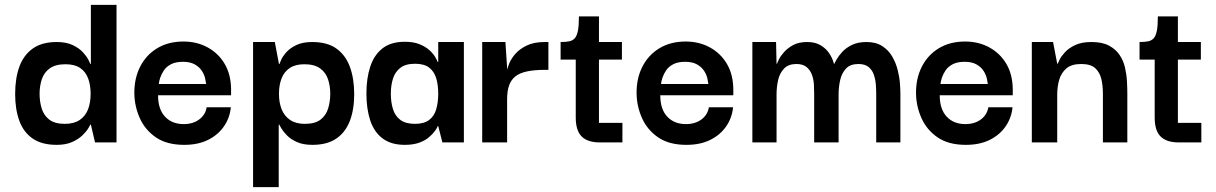

<svg xmlns="http://www.w3.org/2000/svg" viewBox="-20 -583 4978 786"><path d="M212 10Q151 10 113.5 -16Q76 -42 59 -89Q42 -136 42 -198Q42 -263 59.5 -310.5Q77 -358 114.5 -384.5Q152 -411 212 -411Q251 -411 277.5 -398.5Q304 -386 319.5 -369Q335 -352 342 -338Q349 -324 350 -321H352V-563H457V0H369L352 -73H350Q349 -71 341.5 -58Q334 -45 317.5 -29Q301 -13 275 -1.5Q249 10 212 10ZM245 -76Q283 -76 306.5 -92Q330 -108 340.5 -135.5Q351 -163 351 -199Q351 -234 341 -261.5Q331 -289 308.5 -304.5Q286 -320 248 -320Q207 -320 183.5 -303Q160 -286 151 -258Q142 -230 142 -199Q142 -168 150.5 -139.5Q159 -111 181.5 -93.5Q204 -76 245 -76Z M734 10Q663 10 618.5 -20.5Q574 -51 552.5 -99Q531 -147 530 -199Q529 -261 553.5 -309.5Q578 -358 623.5 -385.5Q669 -413 731 -413Q786 -413 830 -389Q874 -365 899.5 -322Q925 -279 926 -219Q926 -217 926 -207.5Q926 -198 926 -193H627Q627 -136 655.5 -105.5Q684 -75 732 -75Q770 -75 795.5 -94Q821 -113 826 -144H925Q921 -101 897 -66Q873 -31 832 -10.5Q791 10 734 10ZM630 -239H824Q823 -246 820 -261Q817 -276 807 -292Q797 -308 778 -319Q759 -330 729 -330Q699 -330 680 -320Q661 -310 651 -295Q641 -280 636 -265Q631 -250 630 -239Z M1259 10Q1221 10 1195.5 -1.5Q1170 -13 1154.5 -29Q1139 -45 1131.5 -58Q1124 -71 1123 -73H1121V183H1016V-411H1105L1122 -321H1124Q1125 -324 1131 -338Q1137 -352 1152 -369Q1167 -386 1193 -398.5Q1219 -411 1258 -411Q1320 -411 1357.5 -384Q1395 -357 1412.5 -309Q1430 -261 1430 -198Q1430 -134 1412 -87.5Q1394 -41 1356.5 -15.5Q1319 10 1259 10ZM1228 -76Q1270 -76 1292.5 -93.5Q1315 -111 1323.5 -139.5Q1332 -168 1332 -199Q1332 -230 1323 -258Q1314 -286 1290.5 -303Q1267 -320 1226 -320Q1189 -320 1166 -304.5Q1143 -289 1132.5 -261.5Q1122 -234 1122 -199Q1122 -163 1133 -135.5Q1144 -108 1167.5 -92Q1191 -76 1228 -76Z M1637 10Q1581 10 1546 -16.5Q1511 -43 1495.5 -90.5Q1480 -138 1480 -200Q1480 -263 1496 -311Q1512 -359 1546.5 -385.5Q1581 -412 1637 -412Q1673 -412 1697.5 -402Q1722 -392 1737.5 -378Q1753 -364 1761 -350.5Q1769 -337 1772 -329H1774V-411H1879V0H1791L1774 -67H1772Q1770 -60 1761 -47.5Q1752 -35 1736.5 -21.5Q1721 -8 1696.5 1Q1672 10 1637 10ZM1679 -76Q1716 -76 1737 -92Q1758 -108 1766 -136.5Q1774 -165 1774 -199Q1774 -236 1765.5 -263.5Q1757 -291 1736.5 -306.5Q1716 -322 1679 -322Q1640 -322 1618.5 -305Q1597 -288 1588.5 -260.5Q1580 -233 1580 -199Q1580 -165 1588.5 -137Q1597 -109 1618.5 -92.5Q1640 -76 1679 -76Z M1954 0V-411H2049L2057 -291L2056 -203V0ZM2056 -177 2053 -268Q2053 -289 2061 -313.5Q2069 -338 2087.5 -360Q2106 -382 2136 -396.5Q2166 -411 2210 -411H2225V-297H2210Q2167 -297 2137 -290.5Q2107 -284 2089.5 -270Q2072 -256 2064 -233Q2056 -210 2056 -177Z M2435 0Q2386 0 2361.5 -24Q2337 -48 2337 -102V-350H2432V-80H2528V0ZM2275 -339V-411Q2297 -411 2311 -414Q2325 -417 2333.5 -427Q2342 -437 2346 -458Q2350 -479 2350 -516H2432V-411H2526V-339Z M2790 10Q2719 10 2674.5 -20.5Q2630 -51 2608.5 -99Q2587 -147 2586 -199Q2585 -261 2609.5 -309.5Q2634 -358 2679.5 -385.5Q2725 -413 2787 -413Q2842 -413 2886 -389Q2930 -365 2955.5 -322Q2981 -279 2982 -219Q2982 -217 2982 -207.5Q2982 -198 2982 -193H2683Q2683 -136 2711.5 -105.5Q2740 -75 2788 -75Q2826 -75 2851.5 -94Q2877 -113 2882 -144H2981Q2977 -101 2953 -66Q2929 -31 2888 -10.5Q2847 10 2790 10ZM2686 -239H2880Q2879 -246 2876 -261Q2873 -276 2863 -292Q2853 -308 2834 -319Q2815 -330 2785 -330Q2755 -330 2736 -320Q2717 -310 2707 -295Q2697 -280 2692 -265Q2687 -250 2686 -239Z M3060 0V-411H3157L3159 -322H3161Q3162 -326 3168.5 -339.5Q3175 -353 3189.5 -369.5Q3204 -386 3227 -398.5Q3250 -411 3284 -411Q3317 -411 3339 -398Q3361 -385 3374.5 -365Q3388 -345 3394 -322H3396Q3397 -326 3405 -340Q3413 -354 3428 -370.5Q3443 -387 3467.5 -399Q3492 -411 3527 -411Q3566 -411 3591.5 -394.5Q3617 -378 3632 -352.5Q3647 -327 3654.5 -298Q3662 -269 3664 -242.5Q3666 -216 3666 -199V0H3567V-200Q3567 -216 3565.5 -236.5Q3564 -257 3557.5 -276.5Q3551 -296 3536 -308.5Q3521 -321 3494 -321Q3461 -321 3443.5 -302.5Q3426 -284 3419.5 -255.5Q3413 -227 3413 -196V0H3313V-200Q3313 -216 3312 -236.5Q3311 -257 3304 -276.5Q3297 -296 3282 -308.5Q3267 -321 3240 -321Q3208 -321 3190 -302.5Q3172 -284 3165.5 -255.5Q3159 -227 3159 -196V0Z M3934 10Q3863 10 3818.5 -20.5Q3774 -51 3752.5 -99Q3731 -147 3730 -199Q3729 -261 3753.5 -309.5Q3778 -358 3823.5 -385.5Q3869 -413 3931 -413Q3986 -413 4030 -389Q4074 -365 4099.5 -322Q4125 -279 4126 -219Q4126 -217 4126 -207.5Q4126 -198 4126 -193H3827Q3827 -136 3855.5 -105.5Q3884 -75 3932 -75Q3970 -75 3995.5 -94Q4021 -113 4026 -144H4125Q4121 -101 4097 -66Q4073 -31 4032 -10.5Q3991 10 3934 10ZM3830 -239H4024Q4023 -246 4020 -261Q4017 -276 4007 -292Q3997 -308 3978 -319Q3959 -330 3929 -330Q3899 -330 3880 -320Q3861 -310 3851 -295Q3841 -280 3836 -265Q3831 -250 3830 -239Z M4204 0V-411H4291L4308 -322H4310Q4311 -325 4317.5 -338.5Q4324 -352 4339.5 -369Q4355 -386 4381.5 -398.5Q4408 -411 4448 -411Q4492 -411 4519.5 -396.5Q4547 -382 4563 -358.5Q4579 -335 4585.5 -306.5Q4592 -278 4593.5 -250Q4595 -222 4595 -199V0H4495V-200Q4495 -233 4488.5 -260Q4482 -287 4463.5 -304Q4445 -321 4406 -321Q4366 -321 4345 -302.5Q4324 -284 4316 -256Q4308 -228 4308 -196V0Z M4805 0Q4756 0 4731.5 -24Q4707 -48 4707 -102V-350H4802V-80H4898V0ZM4645 -339V-411Q4667 -411 4681 -414Q4695 -417 4703.5 -427Q4712 -437 4716 -458Q4720 -479 4720 -516H4802V-411H4896V-339Z"/></svg>

Font: Darker Grotesque
Style: Bold
Weight: 700
Designer: Gabriel Lam
Foundry: TypeRant
Version: Version 1.000;gftools[0.9.28]